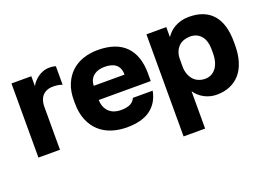

<svg xmlns="http://www.w3.org/2000/svg" viewBox="-105 -816 1790 1290"><g transform="rotate(-20 790.0 -171.5)"><path d="M50 0V-530H192V-458Q198 -472 210.5 -486.5Q223 -501 240 -514Q257 -527 278.5 -535Q300 -543 325 -543Q342 -543 352 -541Q362 -539 370 -537V-404Q365 -407 347 -411Q329 -415 305 -415Q278 -415 259 -406.5Q240 -398 228 -384Q216 -370 210 -350.5Q204 -331 204 -309V0Z M680 13Q622 13 571.5 -3.5Q521 -20 484 -54Q447 -88 426 -139.5Q405 -191 405 -260V-280Q405 -346 425.5 -395Q446 -444 481.5 -477Q517 -510 565.5 -526.5Q614 -543 670 -543Q801 -543 868 -475.5Q935 -408 935 -280V-225H563Q564 -194 574 -172.5Q584 -151 600 -137Q616 -123 637 -116.5Q658 -110 680 -110Q725 -110 750 -123.5Q775 -137 783 -160H925Q917 -117 897 -84.5Q877 -52 846 -30Q815 -8 773 2.5Q731 13 680 13ZM564 -326H784Q784 -354 775.5 -372Q767 -390 752 -401Q737 -412 717 -416.5Q697 -421 675 -421Q654 -421 634.5 -416Q615 -411 599.5 -399.5Q584 -388 574.5 -370Q565 -352 564 -326Z M1015 200V-530H1157V-458Q1167 -474 1182.5 -489.5Q1198 -505 1219 -517Q1240 -529 1266 -536Q1292 -543 1322 -543Q1378 -543 1420.5 -526.5Q1463 -510 1492 -477Q1521 -444 1535.5 -395Q1550 -346 1550 -280V-260Q1550 -193 1534 -141.5Q1518 -90 1488 -56Q1458 -22 1416 -4.5Q1374 13 1322 13Q1277 13 1236.5 -7.5Q1196 -28 1169 -67V200ZM1285 -114Q1308 -114 1327.5 -123.5Q1347 -133 1361.5 -151Q1376 -169 1384 -196.5Q1392 -224 1392 -260V-280Q1392 -315 1384.5 -340.5Q1377 -366 1362.5 -382.5Q1348 -399 1328.5 -407.5Q1309 -416 1285 -416Q1261 -416 1239.5 -408.5Q1218 -401 1202.5 -385.5Q1187 -370 1178 -347.5Q1169 -325 1169 -295V-245Q1169 -214 1178 -189.5Q1187 -165 1202.5 -148Q1218 -131 1239.5 -122.5Q1261 -114 1285 -114Z"/></g></svg>

Font: Golos Text VF
Style: Regular
Weight: 400
Designer: A.Korolkova, Vitaly Kuzmin
Foundry: ParaType Ltd
Version: Version 2.003